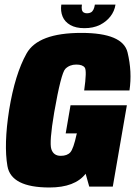

<svg xmlns="http://www.w3.org/2000/svg" viewBox="-20 -828 600 852"><path d="M199.5 4Q312.5 4 360 -57L376 0H480.5L543 -361H293L271.5 -236H321.5L320 -232.5Q306 -167.5 292 -152Q278 -136.5 249.5 -136.5Q217.5 -136.5 207.8 -166.2Q198 -196 220.5 -329Q251 -503.5 270 -522.5Q289 -541.5 318.5 -541.5Q346.5 -541.5 356.2 -528Q366 -514.5 353.5 -426.5H554.5Q567 -509 546 -595.5Q525 -682 341 -682Q149 -682 97.8 -590.5Q46.5 -499 20.5 -340Q-3.5 -186 13 -91Q29.5 4 199.5 4ZM354.5 -703Q393.5 -703 422.2 -717Q451 -731 469.5 -754.5Q488 -778 492.5 -807.5H401Q399 -794.5 394.8 -785.8Q390.5 -777 383.5 -773Q376.5 -769 366 -769Q356.5 -769 350.8 -773Q345 -777 343.2 -785.5Q341.5 -794 343.5 -807.5H252Q248 -778 257.8 -754.5Q267.5 -731 292 -717Q316.5 -703 354.5 -703Z"/></svg>

Font: Anybody Condensed Black
Style: Italic
Weight: 900
Width: 3
Italic angle: -10°
Version: Version 1.113;gftools[0.9.25]